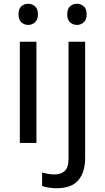

<svg xmlns="http://www.w3.org/2000/svg" viewBox="-20 -757 556 1017"><path d="M130 -737Q150 -737 165.5 -723.5Q181 -710 181 -681Q181 -653 165.5 -639Q150 -625 130 -625Q108 -625 93 -639Q78 -653 78 -681Q78 -710 93 -723.5Q108 -737 130 -737ZM173 -536V0H85V-536ZM336 -681Q336 -710 351 -723.5Q366 -737 388 -737Q408 -737 423.5 -723.5Q439 -710 439 -681Q439 -653 423.5 -639Q408 -625 388 -625Q366 -625 351 -639Q336 -653 336 -681ZM280 240Q255 240 236 236.5Q217 233 203 228V157Q218 161 234 164Q250 167 269 167Q301 167 322 149.5Q343 132 343 83V-536H431V80Q431 155 395 197.5Q359 240 280 240Z"/></svg>

Font: Noto Serif Ottoman Siyaq
Style: Regular
Weight: 400
Designer: Sérgio Martins
Version: Version 1.005; ttfautohint (v1.8.4.7-5d5b)